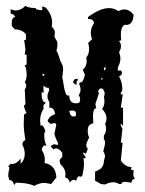

<svg xmlns="http://www.w3.org/2000/svg" viewBox="-20 -609 484 640"><path d="M93.8 10.7Q72.8 0 33.2 0L27.3 7.8Q22.5 -8.8 11.2 -8.8L7.3 -22Q7.3 -33.2 11.7 -50.3L7.3 -54.7L15.6 -63L21 -62.5Q35.2 -62.5 48.8 -80.6V-63Q62.5 -76.7 62.5 -95.7Q62.5 -111.3 54.7 -126.5Q54.7 -139.2 64.5 -141.6Q59.1 -175.8 59.1 -192.9L60.1 -226.6L68.4 -232.9Q62 -243.7 59.6 -256.8L64.9 -261.7L62.5 -311Q67.4 -317.4 67.4 -323.2Q67.4 -330.1 62.5 -335Q68.8 -344.2 68.8 -358.9Q68.8 -379.4 62.5 -391.6L68.8 -394V-427.2L62.5 -426.3L64.9 -444.3L60.5 -476.1L66.4 -475.6V-495.1Q52.2 -511.2 29.3 -511.2L19.5 -522L19 -530.3Q19 -552.2 31.2 -552.2Q25.9 -562.5 15.6 -563.5V-578.6Q24.4 -574.2 33.2 -574.2Q49.3 -574.2 64.5 -589.4Q77.1 -582.5 92.3 -582.5L99.6 -581.5Q99.6 -575.2 120.6 -575.2L121.1 -587.9L132.8 -583.5Q153.8 -559.6 153.8 -533.2L152.3 -520Q163.1 -510.7 163.1 -500.5L161.6 -489.3Q161.6 -483.9 166.5 -477.3Q171.4 -470.7 171.4 -463.4Q171.4 -447.8 168 -441.4Q173.3 -432.6 177 -418.9Q180.7 -405.3 186 -396.5Q190.4 -389.6 190.4 -376.5L187.5 -350.1Q189.5 -343.3 190.9 -333.3Q192.4 -323.2 194.3 -313.7Q196.3 -304.2 199.2 -297.4Q202.1 -290.5 206.5 -290.5H210.9Q210.9 -264.6 233.4 -264.6Q240.7 -264.6 243.9 -267.1Q247.1 -269.5 247.1 -277.3Q247.1 -285.2 242.2 -291.5Q248.5 -300.8 248.5 -311Q248.5 -318.8 244.1 -328.6L246.1 -335L249 -334Q256.8 -334 263.2 -359.4L255.9 -376.5Q269 -387.2 269 -405.8L267.6 -417.5Q276.9 -428.2 276.9 -444.8Q276.9 -459 273.4 -465.3L287.1 -478.5Q282.7 -489.3 282.7 -500.5Q282.7 -516.1 293 -530.8Q293 -545.9 273.4 -545.9V-552.2Q313.5 -582 343.3 -582Q360.8 -582 375 -571.8Q385.3 -577.6 394.5 -577.6Q411.1 -577.6 425.3 -560.1Q423.3 -525.9 400.9 -525.9L396.5 -526.4Q382.8 -521.5 382.8 -491.7L383.8 -475.1L377 -472.2Q383.3 -464.4 383.3 -455.1Q383.3 -445.8 377 -435.1Q381.3 -423.8 381.3 -413.6Q381.3 -400.4 373 -384.8L372.6 -374H384.3L386.7 -366.2Q386.7 -358.9 377 -354.5Q387.7 -333.5 387.7 -313Q387.7 -303.7 382.8 -300.3V-293.5L389.2 -295.4L382.8 -250H390.1V-189L382.8 -197.8V-189.5L388.2 -180.2L382.8 -132.8L388.7 -133.8L382.8 -74.2Q397.5 -52.2 418.5 -52.2L417 -44.9Q417 -41.5 425.8 -41.5L424.3 -29.8Q424.3 -20 429.7 -13.2Q419.9 -12.2 418 0L397.9 -2.9Q385.3 -2.9 384.8 4.4H377Q368.2 -1.5 356.9 -1.5Q344.7 -1.5 330.1 5.9L316.4 4.4L296.9 -6.8V-37.1Q326.2 -46.4 326.2 -71.8L330.1 -87.4Q330.1 -95.7 324.2 -104.5Q330.1 -125 330.1 -134.8Q330.1 -142.6 326.2 -143.6V-156.7Q333.5 -167.5 333.5 -179.2Q333.5 -189.5 330.1 -195.8Q335 -205.1 335 -215.3Q335 -231.4 320.3 -245.6Q328.1 -256.3 328.1 -270Q328.1 -281.7 326.2 -285.2L329.1 -296.4Q329.1 -301.8 325.7 -308.1Q322.3 -314.5 316.9 -314.5Q312 -314.5 306.6 -304.7Q309.6 -302.2 309.6 -297.4L297.9 -262.2L300.8 -248Q290 -248 290 -221.2L291 -197.8Q272.5 -195.8 272.5 -173.3Q272.5 -159.7 277.3 -150.4Q267.6 -133.3 267.6 -124.5Q267.6 -117.2 272.9 -113.3L266.6 -96.7L256.3 -101.1Q256.3 -97.2 266.6 -83.5L257.8 -80.6Q259.8 -77.1 259.8 -63Q259.8 -46.9 254.9 -24.4L250 -19.5L244.1 -21.5Q237.3 -21.5 234.4 -6.8L226.1 -9.8Q218.8 -9.8 212.9 0Q210 -14.6 197.3 -17.6L198.2 -27.3Q198.2 -47.4 181.6 -61L178.7 -71.8Q178.7 -79.6 187.5 -85V-100.1Q176.3 -114.3 167 -114.3Q161.6 -114.3 158.2 -110.8L148.4 -122.1L160.2 -128.4L169.9 -126Q173.8 -126 173.8 -128.9Q173.8 -130.9 171.9 -135.3Q161.6 -156.7 161.6 -164.6L167.5 -191.9Q167.5 -198.7 160.6 -198.7L148.4 -195.8L138.7 -204.6Q142.1 -221.7 164.1 -228.5Q160.2 -250 147.5 -250H144.5V-269.5Q138.2 -277.3 138.2 -288.1Q138.2 -297.4 144 -307.6L142.1 -316.9L138.7 -316.4Q131.3 -316.4 125 -324.2V-297.9L118.7 -303.2V-297.4Q118.7 -267.6 133.3 -267.1L125 -258.8V-245.6Q113.8 -230 113.8 -207L115.2 -189.5L119.1 -191.4Q125.5 -191.4 131.3 -170.4Q127.4 -168 127.4 -159.2Q127.4 -137.7 135.3 -122.6L129.9 -124.5Q122.1 -124.5 119.1 -108.9Q129.4 -94.7 129.4 -76.2L128.9 -65.4Q165.5 -59.6 168 -17.6L150.4 4.4L129.4 0.5Q111.8 0.5 93.8 10.7ZM326.7 -374Q328.6 -374 334 -382.8L326.2 -384.8ZM124.5 -356Q127 -356 128.9 -360.8L121.1 -363.3Q121.6 -356 124.5 -356ZM316.4 -343.8 323.2 -345.2 318.4 -350.1ZM233.4 -326.7Q231 -326.7 222.7 -335L229 -345.2L235.8 -346.2Q239.7 -346.2 239.7 -344.2Q239.7 -341.3 234.9 -336.4L235.8 -330.6Q235.8 -326.7 233.4 -326.7ZM225.6 -220.7Q231.4 -220.7 232.4 -223.1Q233.4 -225.6 233.4 -229.5Q233.4 -240.7 221.2 -240.7L210.9 -239.3Q213.4 -220.7 225.6 -220.7Z"/></svg>

Font: Truetypewriter PolyglOTT
Style: Regular
Weight: 400
Designer: Sergey Beatoff a.k.a. Sam_T
Version: Version 3.76